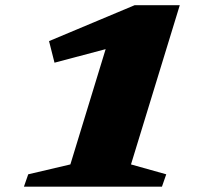

<svg xmlns="http://www.w3.org/2000/svg" viewBox="-20 -718 784 738"><path d="M250.5 -86 420 -640 459 -548.5 189.5 -477 168.5 -560 497.5 -698H671L483.5 -86L619 -48L602.5 -0.5H72L88.5 -48Z"/></svg>

Font: Newsreader 9pt ExtraBold
Style: Italic
Weight: 800
Italic angle: -17°
Designer: Hugues Gentile
Foundry: Production Type
Version: Version 1.003